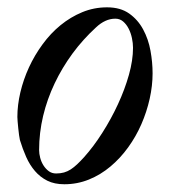

<svg xmlns="http://www.w3.org/2000/svg" viewBox="-20 -484 463 513"><path d="M84.5 -83Q84.5 -73.2 87.4 -62.3Q90.3 -51.3 96.2 -42Q102.1 -32.7 110.4 -26.6Q118.7 -20.5 129.9 -20.5Q141.6 -20.5 151.1 -23.2Q160.6 -25.9 169.2 -31.5Q177.7 -37.1 186.3 -45.2Q194.8 -53.2 204.6 -64Q230 -92.3 253.4 -129.2Q276.9 -166 295.2 -205.6Q313.5 -245.1 324.5 -284.2Q335.4 -323.2 335.4 -356.4Q335.4 -368.7 332.5 -382.3Q329.6 -396 323.7 -407.5Q317.9 -418.9 309.1 -426.5Q300.3 -434.1 288.1 -434.1Q261.2 -434.1 236.3 -410.6Q201.7 -378.9 173.8 -341.1Q146 -303.2 126 -261.2Q106 -219.2 95.2 -174.1Q84.5 -128.9 84.5 -83ZM266.1 -464.4Q301.8 -464.4 325.2 -447.8Q348.6 -431.2 362.5 -405.3Q376.5 -379.4 382.1 -348.4Q387.7 -317.4 387.7 -288.1Q387.7 -254.9 379.9 -220Q372.1 -185.1 357.7 -152.1Q343.3 -119.1 322.3 -90.1Q301.3 -61 275.1 -39.1Q249 -17.1 217.8 -4.4Q186.5 8.3 151.9 8.3Q125.5 8.3 106.4 -1.2Q87.4 -10.7 73.5 -26.9Q59.6 -43 50 -64.5Q40.5 -85.9 33.2 -109.9Q32.2 -113.8 31 -122.6Q29.8 -131.3 28.8 -141.1Q27.8 -150.9 27.1 -159.4Q26.4 -168 26.4 -171.4Q26.4 -203.1 34.4 -237.3Q42.5 -271.5 57.4 -304Q72.3 -336.4 93.8 -365.7Q115.2 -395 141.8 -416.7Q168.5 -438.5 199.7 -451.4Q231 -464.4 266.1 -464.4Z"/></svg>

Font: IM FELL French Canon
Style: Italic
Weight: 400
Italic angle: -17°
Designer: Igino Marini
Foundry: Igino Marini
Version: 3.00